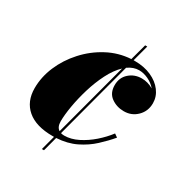

<svg xmlns="http://www.w3.org/2000/svg" viewBox="-153 -668 823 868"><g transform="rotate(30 259.0 -234.0)"><path d="M367 -554.5 344.5 -470Q348 -470 351.5 -470Q400 -470 437.5 -453.2Q475 -436.5 496.2 -408Q517.5 -379.5 517.5 -345Q517.5 -303.5 489.5 -275.8Q461.5 -248 421 -248Q383.5 -248 355 -268.5Q326.5 -289 326.5 -330Q326.5 -369.5 353.5 -393.5Q380.5 -417.5 418.5 -417.5Q450 -417.5 479 -400.5Q462 -420.5 437.5 -432Q413 -443.5 389.5 -443.5Q360 -443.5 332 -423.5L225 -20.5Q233 -18 242.5 -18Q277.5 -18 313.5 -36Q349.5 -54 381.8 -82.2Q414 -110.5 437.5 -141.5L454.5 -129.5Q428.5 -98.5 395.2 -67.8Q362 -37 318.2 -15.5Q274.5 6 217 9.5L197 85H186L206 10Q202.5 10 198.5 10Q111.5 10 65.8 -29Q20 -68 20 -137.5Q20 -195.5 44.2 -252.5Q68.5 -309.5 111.8 -357.2Q155 -405 211.8 -435.2Q268.5 -465.5 333 -469.5L356 -554.5ZM197 -66.5Q197 -36.5 215 -25L318 -411.5Q288.5 -383.5 266 -339Q243.5 -294.5 228.2 -244Q213 -193.5 205 -146.5Q197 -99.5 197 -66.5Z"/></g></svg>

Font: Bodoni* 11pt Fatface
Style: Italic
Weight: 900
Italic angle: -13°
Version: Version 2.3